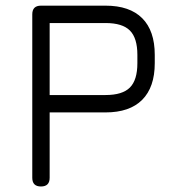

<svg xmlns="http://www.w3.org/2000/svg" viewBox="-20 -676 618 696"><path d="M128.5 0Q97 0 97 -31.5V-624Q97 -655.5 128.5 -655.5H362.5Q450 -655.5 495.5 -610Q541 -564.5 541 -477V-447Q541 -360 495.5 -314.2Q450 -268.5 362.5 -268.5H160V-31.5Q160 0 128.5 0ZM160 -331.5H362.5Q424 -331.5 451 -358.8Q478 -386 478 -447V-477Q478 -538 451 -565.2Q424 -592.5 362.5 -592.5H160Z"/></svg>

Font: Jura Light Medium
Style: Regular
Weight: 500
Version: Version 5.106